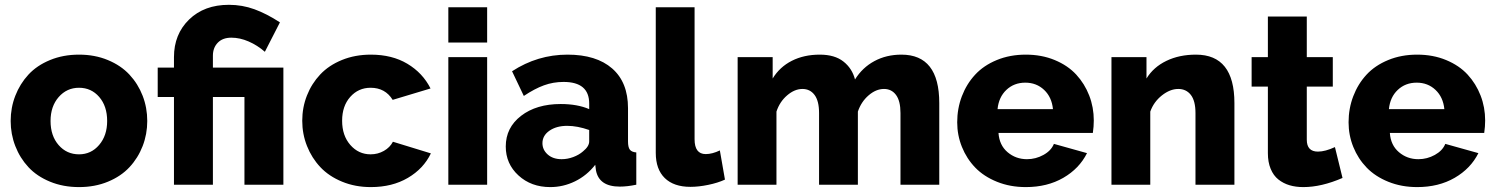

<svg xmlns="http://www.w3.org/2000/svg" viewBox="-20 -760 6148 790"><path d="M23.9 -262.2Q23.9 -316.9 43 -366Q62 -415 96.9 -452.9Q131.8 -490.7 185.8 -512.9Q239.7 -535.2 305.2 -535.2Q370.1 -535.2 423.8 -512.9Q477.5 -490.7 512.7 -452.9Q547.9 -415 566.9 -366Q585.9 -316.9 585.9 -262.2Q585.9 -208 566.9 -158.9Q547.9 -109.9 512.9 -72.3Q478 -34.7 424.3 -12.5Q370.6 9.8 305.2 9.8Q239.7 9.8 185.8 -12.5Q131.8 -34.7 96.9 -72.3Q62 -109.9 43 -158.9Q23.9 -208 23.9 -262.2ZM305.2 -125Q355 -125 387.9 -163.6Q420.9 -202.1 420.9 -262.2Q420.9 -323.2 388.2 -361.1Q355.5 -398.9 305.2 -398.9Q254.9 -398.9 221.4 -360.6Q188 -322.3 188 -262.2Q188 -201.2 221.2 -163.1Q254.4 -125 305.2 -125Z M695.8 -360.8H628.9V-481.9H695.8V-524.9Q695.8 -619.1 758.1 -679.7Q820.3 -740.2 921.9 -740.2Q976.6 -740.2 1026.9 -721.9Q1077.1 -703.6 1131.8 -668L1069.8 -546.9Q1039.1 -573.7 1002.9 -589.4Q966.8 -605 932.1 -605Q896 -605 876 -584.2Q856 -563.5 856 -530.8V-481.9H1146V0H985.8V-360.8H856V0H695.8Z M1505.9 9.8Q1441.4 9.8 1387.5 -12.5Q1333.5 -34.7 1298.1 -72.3Q1262.7 -109.9 1243.2 -159.2Q1223.6 -208.5 1223.6 -263.2Q1223.6 -317.9 1242.9 -366.9Q1262.2 -416 1297.6 -453.6Q1333 -491.2 1387 -513.2Q1440.9 -535.2 1505.9 -535.2Q1593.3 -535.2 1656.2 -497.6Q1719.2 -460 1751.5 -396L1595.7 -349.1Q1564.9 -398.9 1504.9 -398.9Q1454.6 -398.9 1421.1 -361.3Q1387.7 -323.7 1387.7 -263.2Q1387.7 -202.1 1421.4 -163.6Q1455.1 -125 1504.9 -125Q1534.7 -125 1559.6 -139.2Q1584.5 -153.3 1596.7 -176.8L1752.9 -128.9Q1722.7 -65.9 1658.2 -28.1Q1593.8 9.8 1505.9 9.8Z M1824.7 -585V-730H1984.4V-585ZM1824.7 0V-524.9H1984.4V0Z M2061 -157.2Q2061 -234.9 2124 -283.4Q2187 -332 2287.1 -332Q2355.5 -332 2404.3 -311V-334Q2404.3 -422.9 2298.8 -422.9Q2256.3 -422.9 2218 -408.9Q2179.7 -395 2135.3 -365.2L2086.9 -466.8Q2191.9 -535.2 2314.9 -535.2Q2433.6 -535.2 2498.8 -478.3Q2564 -421.4 2564 -314.9V-178.2Q2564 -154.3 2571.5 -144.3Q2579.1 -134.3 2598.1 -132.8V0Q2561 7.8 2530.3 7.8Q2444.8 7.8 2432.1 -59.1L2429.2 -82Q2394.5 -37.6 2345.9 -13.9Q2297.4 9.8 2244.1 9.8Q2165.5 9.8 2113.3 -38.1Q2061 -85.9 2061 -157.2ZM2378.9 -137.2Q2404.3 -157.7 2404.3 -178.2V-225.1Q2355.5 -242.2 2314 -242.2Q2269.5 -242.2 2240.7 -222.2Q2211.9 -202.1 2211.9 -170.9Q2211.9 -143.6 2233.6 -124.3Q2255.4 -105 2291 -105Q2314.9 -105 2338.6 -113.8Q2362.3 -122.6 2378.9 -137.2Z M2678.2 -730H2837.9V-187Q2837.9 -126 2883.8 -126Q2910.6 -126 2941.9 -141.1L2962.9 -21Q2933.1 -7.3 2893.8 0.7Q2854.5 8.8 2820.8 8.8Q2752.4 8.8 2715.3 -27.3Q2678.2 -63.5 2678.2 -130.9Z M3844.7 0H3685.1V-294.9Q3685.1 -344.7 3666.7 -369.4Q3648.4 -394 3617.2 -394Q3584.5 -394 3554 -367.7Q3523.4 -341.3 3509.8 -300.8V0H3350.1V-294.9Q3350.1 -344.7 3331.5 -369.4Q3313 -394 3281.7 -394Q3249.5 -394 3218.8 -367.7Q3188 -341.3 3174.8 -300.8V0H3015.1V-524.9H3159.2V-437Q3188 -484.4 3238 -509.8Q3288.1 -535.2 3353 -535.2Q3414.6 -535.2 3450.4 -506.8Q3486.3 -478.5 3498 -433.1Q3528.3 -481.9 3577.6 -508.5Q3627 -535.2 3689 -535.2Q3844.7 -535.2 3844.7 -335.9Z M4200.7 9.8Q4136.2 9.8 4082.3 -12Q4028.3 -33.7 3992.9 -70.3Q3957.5 -106.9 3938 -155.3Q3918.5 -203.6 3918.5 -256.8Q3918.5 -313.5 3937.7 -364Q3957 -414.6 3992.2 -452.6Q4027.3 -490.7 4081.3 -512.9Q4135.3 -535.2 4200.7 -535.2Q4266.1 -535.2 4319.8 -512.9Q4373.5 -490.7 4408.2 -453.1Q4442.9 -415.5 4461.7 -366.9Q4480.5 -318.4 4480.5 -264.2Q4480.5 -239.3 4476.6 -212.9H4088.4Q4091.8 -162.6 4125.7 -133.8Q4159.7 -105 4205.6 -105Q4241.7 -105 4273.4 -122.6Q4305.2 -140.1 4316.4 -168L4452.6 -129.9Q4420.9 -66.4 4355 -28.3Q4289.1 9.8 4200.7 9.8ZM4084.5 -311H4312.5Q4307.6 -360.4 4276.1 -390.1Q4244.6 -419.9 4198.7 -419.9Q4152.3 -419.9 4120.8 -390.1Q4089.4 -360.4 4084.5 -311Z M5059.1 0H4898.9V-294.9Q4898.9 -344.7 4879.9 -369.4Q4860.8 -394 4828.1 -394Q4794.4 -394 4760.7 -367.4Q4727.1 -340.8 4712.9 -300.8V0H4553.2V-524.9H4697.3V-437Q4726.1 -483.9 4779.1 -509.5Q4832 -535.2 4900.9 -535.2Q5059.1 -535.2 5059.1 -335.9Z M5503.9 -27.8Q5417 9.8 5342.8 9.8Q5311.5 9.8 5285.9 2.2Q5260.3 -5.4 5240 -21.5Q5219.7 -37.6 5208.3 -65.2Q5196.8 -92.8 5196.8 -129.9V-403.8H5129.9V-524.9H5196.8V-691.9H5356.9V-524.9H5463.9V-403.8H5356.9V-185.1Q5356.9 -136.2 5402.8 -136.2Q5432.6 -136.2 5472.7 -154.8Z M5811 9.8Q5746.6 9.8 5692.6 -12Q5638.7 -33.7 5603.3 -70.3Q5567.9 -106.9 5548.3 -155.3Q5528.8 -203.6 5528.8 -256.8Q5528.8 -313.5 5548.1 -364Q5567.4 -414.6 5602.5 -452.6Q5637.7 -490.7 5691.7 -512.9Q5745.6 -535.2 5811 -535.2Q5876.5 -535.2 5930.2 -512.9Q5983.9 -490.7 6018.6 -453.1Q6053.2 -415.5 6072 -366.9Q6090.8 -318.4 6090.8 -264.2Q6090.8 -239.3 6086.9 -212.9H5698.7Q5702.1 -162.6 5736.1 -133.8Q5770 -105 5815.9 -105Q5852.1 -105 5883.8 -122.6Q5915.5 -140.1 5926.8 -168L6063 -129.9Q6031.2 -66.4 5965.3 -28.3Q5899.4 9.8 5811 9.8ZM5694.8 -311H5922.9Q5918 -360.4 5886.5 -390.1Q5855 -419.9 5809.1 -419.9Q5762.7 -419.9 5731.2 -390.1Q5699.7 -360.4 5694.8 -311Z"/></svg>

Font: Rawline ExtraBold
Style: Regular
Weight: 800
Designer: Matt McInerney, Pablo Impallari, Rodrigo Fuenzalida
Foundry: Matt McInerney, Pablo Impallari, Rodrigo Fuenzalida
Version: Version 4.020;PS 004.020;hotconv 1.0.88;makeotf.lib2.5.64775